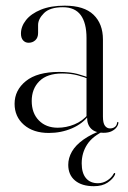

<svg xmlns="http://www.w3.org/2000/svg" viewBox="-20 -461 451 678"><path d="M348.5 -4.5 351 -0.5Q307 19.5 287.8 49.2Q268.5 79 268.5 116Q268.5 150 283.5 168Q298.5 186 326 186Q343.5 186 358.8 176.2Q374 166.5 381 153Q382 151 383.2 150.2Q384.5 149.5 385.5 150Q386.5 150.5 386.8 152Q387 153.5 386 156Q379 171 360 183.8Q341 196.5 311.5 196.5Q269 196.5 245 176.5Q221 156.5 221 121Q221 97 234 74.2Q247 51.5 275.2 31.5Q303.5 11.5 348.5 -4.5ZM287.5 -46.5V-48.5L285.5 -47V-326.5Q285.5 -380 265 -407.8Q244.5 -435.5 202 -435.5Q156.5 -435.5 135.5 -414.8Q114.5 -394 114.5 -372.5V-344.5Q114.5 -328 104.8 -319Q95 -310 81 -310Q69.5 -310 61.8 -318.2Q54 -326.5 54 -342.5Q54 -367.5 71.8 -390Q89.5 -412.5 124.2 -426.8Q159 -441 208.5 -441Q277 -441 310.2 -409Q343.5 -377 343.5 -321.5V-49.5Q343.5 -26.5 350.5 -17Q357.5 -7.5 368.5 -7.5Q378.5 -7.5 385.5 -12.8Q392.5 -18 393.5 -28Q394 -29 394.8 -29.8Q395.5 -30.5 396 -30.5Q397 -30.5 397.5 -29.8Q398 -29 398 -28Q398 -20.5 392.2 -12.2Q386.5 -4 375 2Q363.5 8 345 8Q317 8 302.2 -6.2Q287.5 -20.5 287.5 -46.5ZM31.5 -94.5Q31.5 -142.5 71.5 -174.8Q111.5 -207 188.5 -207Q227.5 -207 254.2 -199.8Q281 -192.5 303.5 -182.5L301 -179Q279 -188.5 254.2 -195Q229.5 -201.5 199.5 -201.5Q146.5 -201.5 119.2 -174.5Q92 -147.5 92 -104.5Q92 -61.5 117.2 -35.8Q142.5 -10 184 -10Q214 -10 242.8 -21.8Q271.5 -33.5 291.5 -57.5L295 -55Q272 -24 234 -7.8Q196 8.5 152.5 8.5Q97.5 8.5 64.5 -20.2Q31.5 -49 31.5 -94.5Z"/></svg>

Font: Fraunces 120pt Light
Style: Regular
Weight: 300
Version: Version 1.000;[b76b70a41]